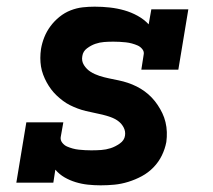

<svg xmlns="http://www.w3.org/2000/svg" viewBox="-20 -548 640 576"><path d="M282 8Q263 8 244 6Q225 4 207 -1.5Q189 -7 173.5 -16Q158 -25 146 -39L140 0H29L59 -181H170L162 -136Q161 -127 167 -119.5Q173 -112 181 -108.5Q189 -105 198 -102.5Q207 -100 216.5 -99Q226 -98 235.5 -97.5Q245 -97 254 -97Q269 -97 283.5 -98Q298 -99 312 -103.5Q326 -108 339.5 -117.5Q353 -127 355 -141Q357 -154 351 -165.5Q345 -177 335 -184.5Q325 -192 312.5 -196.5Q300 -201 287.5 -204Q275 -207 262.5 -209.5Q250 -212 237.5 -215Q225 -218 213 -222.5Q201 -227 190 -232.5Q179 -238 169 -245.5Q159 -253 150 -261.5Q141 -270 133.5 -280Q126 -290 120 -301Q114 -312 109.5 -324Q105 -336 103 -348.5Q101 -361 101 -374Q101 -387 103 -401Q106 -419 113 -436.5Q120 -454 131.5 -469.5Q143 -485 158.5 -497.5Q174 -510 192 -517Q210 -524 228 -526Q246 -528 264 -528Q287 -528 309.5 -525.5Q332 -523 353 -517Q374 -511 393 -500.5Q412 -490 426 -475L434 -520H545L515 -339H404L411 -384Q413 -393 407 -400.5Q401 -408 393 -411.5Q385 -415 376 -417.5Q367 -420 357.5 -421Q348 -422 338.5 -422.5Q329 -423 320 -423Q306 -423 292.5 -422Q279 -421 266 -416.5Q253 -412 241 -403Q229 -394 227 -380Q224 -365 232 -352.5Q240 -340 252 -332.5Q264 -325 278 -320.5Q292 -316 306.5 -313Q321 -310 335.5 -307Q350 -304 363.5 -299.5Q377 -295 390 -288.5Q403 -282 414.5 -273.5Q426 -265 435.5 -255Q445 -245 453 -233Q461 -221 467 -208.5Q473 -196 476.5 -181.5Q480 -167 480.5 -152Q481 -137 479 -122Q475 -101 465.5 -81.5Q456 -62 440.5 -46Q425 -30 405.5 -19.5Q386 -9 365 -2.5Q344 4 323.5 6Q303 8 282 8Z"/></svg>

Font: Iosevka Etoile XBdObl
Style: Regular
Weight: 800
Italic angle: -9°
Designer: Belleve Invis
Foundry: Belleve Invis
Version: Version 15.5.2; ttfautohint (v1.8.4)